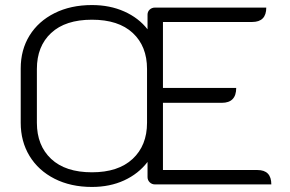

<svg xmlns="http://www.w3.org/2000/svg" viewBox="-20 -730 1146 760"><path d="M62 -244V-459Q62 -533 97 -589.5Q132 -646 196 -678Q260 -710 344 -710Q415 -710 472 -684.5Q529 -659 564 -614V-672Q564 -684 572.5 -692Q581 -700 594 -700H1034Q1034 -643 978 -643H625V-382H915Q915 -323 858 -323H625V-57H999Q1054 -57 1054 0H594Q581 0 572.5 -8.5Q564 -17 564 -29V-89Q528 -42 471.5 -16Q415 10 344 10Q260 10 196 -22.5Q132 -55 97 -112.5Q62 -170 62 -244ZM562 -244V-457Q562 -547 505.5 -599.5Q449 -652 344 -652Q239 -652 182.5 -599.5Q126 -547 126 -457V-244Q126 -154 182.5 -101Q239 -48 344 -48Q448 -48 505 -101Q562 -154 562 -244Z"/></svg>

Font: K2D ExtraLight
Style: Regular
Weight: 275
Designer: Katatrad Aksorn Co.,Ltd.
Foundry: Cadson Demak Co.,Ltd.
Version: Version 1.000; ttfautohint (v1.6)